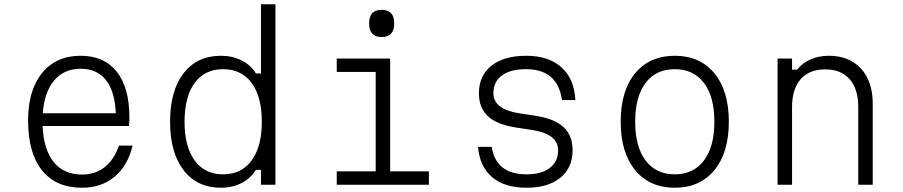

<svg xmlns="http://www.w3.org/2000/svg" viewBox="-20 -868 4240 902"><path d="M603 -184Q580 -89 518 -37.5Q456 14 365 14Q243 14 177.5 -67.5Q112 -149 112 -302Q112 -445 178 -525.5Q244 -606 359 -606Q469 -606 528.5 -531Q588 -456 588 -315Q588 -305 587.5 -295Q587 -285 586 -276H180Q185 -165 232.5 -106.5Q280 -48 365 -48Q428 -48 472 -83Q516 -118 539 -184ZM359 -545Q281 -545 234.5 -490Q188 -435 181 -336H524Q520 -438 478 -491.5Q436 -545 359 -545Z M1018 14Q906 14 842.5 -68.5Q779 -151 779 -296Q779 -442 842.5 -524Q906 -606 1018 -606Q1072 -606 1115.5 -584Q1159 -562 1182 -523H1206V-848H1274V0H1206V-70H1182Q1159 -31 1115.5 -8.5Q1072 14 1018 14ZM1028 -49Q1114 -49 1162 -114Q1210 -179 1210 -296Q1210 -414 1162 -478.5Q1114 -543 1028 -543Q942 -543 894.5 -478.5Q847 -414 847 -296Q847 -179 894.5 -114Q942 -49 1028 -49Z M1562 -593H1813V-63H1995V0H1562V-63H1745V-530H1562ZM1773 -694Q1714 -694 1714 -758Q1714 -822 1773 -822Q1832 -822 1832 -758Q1832 -694 1773 -694Z M2290 -178Q2310 -49 2454 -49Q2524 -49 2563 -79Q2602 -109 2602 -162Q2602 -238 2482 -257L2404 -269Q2314 -283 2272 -322Q2230 -361 2230 -430Q2230 -513 2289 -559.5Q2348 -606 2452 -606Q2557 -606 2617.5 -552Q2678 -498 2683 -398H2620Q2600 -543 2451 -543Q2378 -543 2338 -513.5Q2298 -484 2298 -430Q2298 -355 2418 -336L2496 -324Q2586 -310 2628 -270.5Q2670 -231 2670 -162Q2670 -80 2612.5 -33Q2555 14 2454 14Q2350 14 2291.5 -36Q2233 -86 2226 -178Z M3150 14Q3032 14 2964 -68.5Q2896 -151 2896 -296Q2896 -442 2964 -524Q3032 -606 3150 -606Q3268 -606 3336 -524Q3404 -442 3404 -296Q3404 -151 3336 -68.5Q3268 14 3150 14ZM3150 -49Q3238 -49 3287 -114Q3336 -179 3336 -296Q3336 -414 3287 -478.5Q3238 -543 3150 -543Q3062 -543 3013 -478.5Q2964 -414 2964 -296Q2964 -179 3013 -114Q3062 -49 3150 -49Z M3633 0V-593H3701V-541H3725Q3749 -572 3788 -589Q3827 -606 3874 -606Q3969 -606 4024.5 -546Q4080 -486 4080 -381V0H4012V-365Q4012 -450 3971.5 -496Q3931 -542 3857 -542Q3782 -542 3741.5 -496Q3701 -450 3701 -365V0Z"/></svg>

Font: Martian Mono ExtraLight
Style: Regular
Weight: 200
Monospace: yes
Designer: Roman Shamin
Foundry: Evil Martians
Version: Version 1.000; ttfautohint (v1.8.4.7-5d5b)